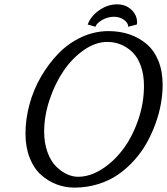

<svg xmlns="http://www.w3.org/2000/svg" viewBox="-20 -853 768 883"><path d="M97.2 0ZM503.9 -775.9Q476.6 -775.9 450.7 -761.5Q424.8 -747.1 418.9 -730L383.3 -740.2Q397 -778.3 436 -805.7Q475.1 -833 518.1 -833Q558.1 -833 584.2 -808.6Q610.4 -784.2 610.4 -749Q610.4 -747.6 609.9 -744.6Q609.4 -741.7 609.4 -740.2L569.3 -730V-731.9Q569.3 -748 549.8 -762Q530.3 -775.9 503.9 -775.9ZM321.8 9.8Q278.8 9.8 239.5 -5.4Q200.2 -20.5 167.7 -49.8Q135.3 -79.1 116.2 -127.9Q97.2 -176.8 97.2 -238.8Q97.2 -304.7 115.5 -372.6Q133.8 -440.4 168.7 -500.5Q203.6 -560.5 249.5 -607.7Q295.4 -654.8 355.2 -682.4Q415 -710 479 -710Q531.2 -710 575.7 -694.8Q620.1 -679.7 654.5 -650.4Q689 -621.1 708.5 -573Q728 -524.9 728 -462.9Q728 -421.4 720.2 -377Q712.4 -332.5 695.8 -286.1Q679.2 -239.7 655.5 -197Q631.8 -154.3 597.9 -116.5Q564 -78.6 523.7 -50.5Q483.4 -22.5 431.4 -6.3Q379.4 9.8 321.8 9.8ZM473.1 -660.2Q419.9 -660.2 366.5 -623.3Q313 -586.4 273.2 -528.3Q233.4 -470.2 208.3 -395.3Q183.1 -320.3 183.1 -248Q183.1 -195.8 198 -154.3Q212.9 -112.8 236.6 -88.9Q260.3 -64.9 286.6 -52.5Q313 -40 338.9 -40Q393.6 -40 448.5 -75Q503.4 -109.9 545.9 -166.5Q588.4 -223.1 615.2 -300.5Q642.1 -377.9 642.1 -458Q642.1 -509.3 627.9 -549.1Q613.8 -588.9 589.6 -612.5Q565.4 -636.2 535.9 -648.2Q506.3 -660.2 473.1 -660.2Z"/></svg>

Font: Pfennig
Style: Italic
Weight: 500
Italic angle: -13°
Version: Version 20120410 ; ttfautohint (v0.8)